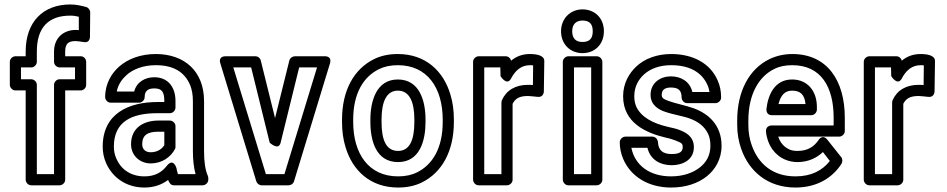

<svg xmlns="http://www.w3.org/2000/svg" viewBox="-20 -805 4243 860"><path d="M320 -671C264 -671 222 -635 222 -574V-528C222 -513 236 -503 247 -503H316V-450H247C232 -450 222 -436 222 -425V-25H145V-425C145 -440 131 -450 120 -450H74V-503H120C135 -503 145 -517 145 -528V-574C145 -684 199 -735 295 -735C309 -735 321 -733 333 -730V-670C327 -670 325 -671 320 -671ZM318 -621C330 -620 344 -619 352 -617C381 -610 383 -635 383 -641L384 -750C384 -760 376 -771 365 -774C345 -779 322 -785 295 -785C173 -785 95 -707 95 -574V-553H49C38 -553 24 -543 24 -528V-425C24 -414 34 -400 49 -400H95V0C95 11 105 25 120 25H247C258 25 272 15 272 0V-400H342C353 -400 366 -410 366 -425V-528C366 -539 357 -553 342 -553H272V-574C272 -609 286 -621 318 -621Z M844 -128C844 -89 848 -54 856 -25H777C775 -34 772 -40 771 -50C771 -50 758 -101 727 -62C705 -34 675 -15 627 -15C564 -15 521 -48 501 -95C494 -111 490 -128 490 -148C490 -260 569 -298 685 -298H741C756 -298 766 -312 766 -323V-353C766 -413 734 -459 671 -459C630 -459 592 -438 581 -395H503C509 -427 527 -451 547 -469C576 -495 621 -513 678 -513C759 -513 808 -481 832 -423C840 -403 844 -380 844 -352ZM678 -563C611 -563 554 -542 514 -507C481 -478 451 -432 451 -370C451 -359 461 -345 476 -345H603C614 -345 628 -355 628 -370C628 -397 642 -409 671 -409C703 -409 716 -396 716 -353V-348H685C560 -348 440 -299 440 -148C440 -122 445 -98 455 -75C483 -11 544 35 627 35C670 35 705 22 733 1C738 13 744 25 759 25H888C899 25 913 15 913 0V-8C913 -11 912 -14 911 -17C899 -45 894 -81 894 -128V-352C894 -488 804 -563 678 -563ZM567 -159C567 -107 608 -73 655 -73C705 -73 745 -101 764 -138C766 -141 766 -145 766 -149V-240C766 -255 752 -265 741 -265H689C628 -265 567 -236 567 -159ZM617 -159C617 -200 641 -215 689 -215H716V-155C705 -137 684 -123 655 -123C632 -123 617 -136 617 -159Z M1237 -166 1320 -503H1400L1254 -25H1171L1025 -503H1105L1188 -166C1188 -166 1228 -128 1237 -166ZM1212 -276 1148 -534C1146 -544 1136 -553 1124 -553H991C956 -553 966 -523 967 -521L1128 7C1131 17 1141 25 1152 25H1273C1283 25 1294 18 1297 7L1458 -521C1468 -555 1436 -553 1434 -553H1301C1291 -553 1279 -546 1276 -534Z M1963 -269V-259C1963 -141 1917 -67 1848 -33C1824 -21 1796 -15 1763 -15C1630 -15 1562 -118 1562 -259V-269C1562 -387 1608 -461 1677 -495C1701 -507 1729 -513 1762 -513C1895 -513 1963 -410 1963 -269ZM1512 -269V-259C1512 -218 1517 -180 1528 -145C1559 -42 1638 35 1763 35C1802 35 1838 28 1870 12C1959 -32 2013 -127 2013 -259V-269C2013 -310 2008 -348 1997 -383C1966 -486 1887 -563 1762 -563C1723 -563 1687 -556 1655 -540C1566 -496 1512 -401 1512 -269ZM1886 -269C1886 -352 1860 -449 1762 -449C1665 -449 1639 -351 1639 -269V-259C1639 -175 1664 -79 1763 -79C1861 -79 1886 -176 1886 -259ZM1836 -269V-259C1836 -176 1814 -129 1763 -129C1711 -129 1689 -175 1689 -259V-269C1689 -351 1712 -399 1762 -399C1813 -399 1836 -351 1836 -269Z M2354 -513C2357 -513 2364 -513 2368 -512L2367 -424C2358 -425 2352 -425 2345 -425C2289 -425 2248 -401 2228 -356C2227 -353 2226 -349 2226 -346V-25H2149V-503H2221L2222 -464C2222 -464 2250 -418 2269 -453C2288 -489 2314 -513 2354 -513ZM2353 -563C2319 -563 2292 -552 2269 -533C2267 -544 2257 -553 2245 -553H2124C2113 -553 2099 -543 2099 -528V0C2099 11 2109 25 2124 25H2251C2262 25 2276 15 2276 0V-340C2288 -363 2305 -375 2345 -375C2356 -375 2376 -372 2389 -371C2409 -369 2416 -385 2416 -396L2418 -532C2418 -558 2381 -563 2353 -563Z M2628 -25H2551V-503H2628ZM2653 25C2664 25 2678 15 2678 0V-528C2678 -539 2668 -553 2653 -553H2526C2515 -553 2501 -543 2501 -528V0C2501 11 2511 25 2526 25ZM2589 -617C2560 -617 2543 -632 2543 -665C2543 -697 2561 -713 2589 -713C2619 -713 2635 -699 2635 -665C2635 -631 2619 -617 2589 -617ZM2589 -567C2644 -567 2685 -606 2685 -665C2685 -724 2644 -763 2589 -763C2535 -763 2493 -722 2493 -665C2493 -606 2535 -567 2589 -567Z M2808 -143H2880C2893 -88 2939 -65 2989 -65C3034 -65 3088 -86 3088 -146C3088 -197 3046 -214 3023 -223C3009 -229 2991 -232 2971 -237C2906 -252 2854 -279 2831 -325C2825 -338 2821 -354 2821 -374C2821 -417 2840 -449 2864 -471C2891 -496 2932 -513 2986 -513C3069 -513 3123 -481 3148 -426C3153 -416 3156 -404 3158 -393H3081C3071 -439 3031 -463 2985 -463C2939 -463 2894 -435 2894 -380C2894 -332 2934 -313 2957 -305C2993 -292 3041 -285 3070 -274C3108 -260 3135 -239 3151 -207C3158 -193 3162 -175 3162 -152C3162 -107 3142 -77 3116 -56C3086 -32 3042 -15 2986 -15C2890 -15 2824 -64 2808 -143ZM2989 -115C2949 -115 2929 -131 2927 -169C2926 -181 2916 -193 2902 -193H2781C2770 -193 2756 -183 2756 -168C2756 -143 2761 -118 2771 -94C2805 -14 2884 35 2986 35C3052 35 3108 16 3148 -17C3182 -45 3212 -90 3212 -152C3212 -245 3153 -296 3087 -320C3051 -333 3003 -342 2974 -353C2952 -361 2944 -366 2944 -380C2944 -401 2956 -413 2985 -413C3019 -413 3033 -400 3033 -368C3033 -357 3043 -343 3058 -343H3185C3196 -343 3210 -353 3210 -368C3210 -396 3205 -422 3194 -446C3160 -523 3082 -563 2986 -563C2922 -563 2867 -542 2830 -507C2799 -478 2771 -433 2771 -374C2771 -255 2873 -210 2960 -189C2980 -185 2994 -180 3005 -176C3032 -165 3038 -163 3038 -146C3038 -126 3025 -115 2989 -115Z M3714 -278V-243H3436C3425 -243 3409 -236 3411 -215C3417 -155 3450 -110 3497 -90C3514 -83 3532 -79 3552 -79C3599 -79 3638 -97 3666 -124L3697 -84C3664 -42 3615 -15 3543 -15C3440 -15 3376 -72 3347 -155C3337 -183 3332 -213 3332 -246V-265C3332 -384 3380 -463 3448 -496C3472 -508 3498 -513 3529 -513C3658 -513 3714 -415 3714 -278ZM3529 -563C3492 -563 3457 -555 3426 -540C3336 -496 3282 -397 3282 -265V-246C3282 -208 3288 -172 3300 -138C3335 -38 3418 35 3543 35C3639 35 3708 -8 3749 -71C3754 -79 3755 -92 3748 -101L3686 -179C3664 -206 3647 -179 3646 -177C3625 -147 3597 -129 3552 -129C3538 -129 3527 -131 3517 -135C3494 -145 3475 -164 3466 -193H3739C3750 -193 3764 -203 3764 -218V-278C3764 -442 3687 -563 3529 -563ZM3639 -326C3639 -396 3598 -449 3528 -449C3449 -449 3420 -379 3413 -317C3412 -307 3416 -289 3437 -289H3614C3629 -289 3639 -303 3639 -314ZM3588 -339H3467C3477 -378 3495 -399 3528 -399C3565 -399 3584 -381 3588 -339Z M4104 -513C4107 -513 4114 -513 4118 -512L4117 -424C4108 -425 4102 -425 4095 -425C4039 -425 3998 -401 3978 -356C3977 -353 3976 -349 3976 -346V-25H3899V-503H3971L3972 -464C3972 -464 4000 -418 4019 -453C4038 -489 4064 -513 4104 -513ZM4103 -563C4069 -563 4042 -552 4019 -533C4017 -544 4007 -553 3995 -553H3874C3863 -553 3849 -543 3849 -528V0C3849 11 3859 25 3874 25H4001C4012 25 4026 15 4026 0V-340C4038 -363 4055 -375 4095 -375C4106 -375 4126 -372 4139 -371C4159 -369 4166 -385 4166 -396L4168 -532C4168 -558 4131 -563 4103 -563Z"/></svg>

Font: Asimov
Style: NarOu
Weight: 500
Designer: Google
Version: Version 2.000980; 2014